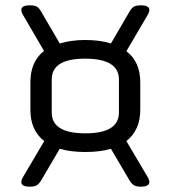

<svg xmlns="http://www.w3.org/2000/svg" viewBox="-20 -755 640 720"><path d="M299 -605Q356 -605 396 -592L466 -712Q474 -726 483 -730.5Q492 -735 508 -735Q540 -735 540 -718Q540 -708 532 -696L454 -563Q506 -523 506 -447V-343Q506 -267 454 -226L532 -94Q540 -82 540 -72Q540 -55 508 -55Q492 -55 483 -60Q474 -65 466 -78L396 -197Q356 -185 300 -185Q245 -185 204 -197L134 -78Q126 -65 117.5 -60Q109 -55 92 -55Q60 -55 60 -72Q60 -82 68 -94L146 -226Q94 -266 94 -343V-447Q94 -524 145 -564L68 -696Q60 -708 60 -718Q60 -735 92 -735Q109 -735 117.5 -730.5Q126 -726 134 -712L204 -592Q224 -598 247.5 -601.5Q271 -605 299 -605ZM300 -255Q426 -255 426 -333V-457Q426 -535 299 -535Q174 -535 174 -457V-333Q174 -255 300 -255Z"/></svg>

Font: Offside
Style: Regular
Weight: 400
Designer: Eduardo Rodriguez Tunni
Foundry: Eduardo Rodriguez Tunni
Version: Version 1.002; ttfautohint (v1.8.4.7-5d5b);gftools[0.9.23]